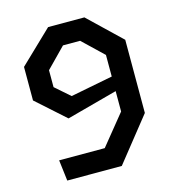

<svg xmlns="http://www.w3.org/2000/svg" viewBox="-108 -822 837 915"><g transform="rotate(-15 310.0 -365.0)"><path d="M391.5 -730.5H212.5L52.5 -577V-411.5L194 -285L444.5 -352.5V-252L324 -103.5H99L111.5 -0.5H380.5L552 -216V-577ZM163.5 -447.5V-531L258.5 -628H343L444.5 -531V-424.5L236 -384Z"/></g></svg>

Font: Monaspace Krypton Medium
Style: Regular
Weight: 500
Designer: Riley Cran & the Lettermatic Team
Foundry: Lettermatic
Version: Version 1.101 (Monaspace Krypton)